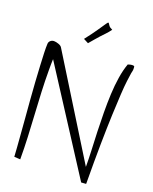

<svg xmlns="http://www.w3.org/2000/svg" viewBox="-159 -961 839 1050"><g transform="rotate(20 260.5 -436.5)"><path d="M70.3 -581.1Q70.3 -578.1 69.8 -568.4Q69.3 -558.6 69.3 -548.3Q69.3 -538.1 69.3 -528.8Q69.3 -519.5 69.3 -516.6Q69.3 -453.1 72.3 -389.6Q75.2 -326.2 79.1 -262.2Q83 -198.2 85.9 -133.8Q88.9 -69.3 88.9 -4.9L53.7 -6.8Q52.7 -25.4 50.3 -58.6Q47.9 -91.8 44.4 -135.3Q41 -178.7 37.1 -228.5Q33.2 -278.3 28.8 -329.6Q24.4 -380.9 21.5 -430.7Q18.6 -480.5 16.1 -522.9Q13.7 -565.4 12.7 -598.1Q11.7 -630.9 12.7 -648.4Q12.7 -660.2 21.5 -668Q30.3 -675.8 42 -675.8Q53.7 -675.8 68.8 -670.4Q84 -665 88.9 -656.2L440.4 -88.9Q440.4 -133.8 438 -185.5Q435.5 -237.3 433.6 -292Q431.6 -346.7 431.2 -401.9Q430.7 -457 433.1 -509.3Q435.5 -561.5 442.9 -608.4Q450.2 -655.3 463.9 -693.4Q477.5 -698.2 485.4 -698.7Q493.2 -699.2 497.1 -698.2Q501 -697.3 501.5 -693.4Q502 -689.5 502 -685.5Q502 -683.6 502 -679.7Q502 -675.8 502 -674.8Q500 -668.9 497.6 -653.3Q495.1 -637.7 491.2 -606.9Q487.3 -576.2 484.4 -527.3Q481.4 -478.5 478.5 -406.2Q475.6 -334 474.1 -234.4Q472.7 -134.8 473.6 -2L445.3 0ZM319.3 -842.8Q306.6 -825.2 293.9 -812Q281.2 -798.8 269 -785.6Q256.8 -772.5 245.1 -758.3Q233.4 -744.1 219.7 -728.5L191.4 -743.2Q225.6 -787.1 244.1 -814.5Q262.7 -841.8 272 -855.5Q281.2 -869.1 284.2 -871.6Q287.1 -874 289.6 -870.1Q292 -866.2 297.9 -857.9Q303.7 -849.6 319.3 -842.8Z"/></g></svg>

Font: Annie Use Your Telescope
Style: Regular
Weight: 400
Version: Version 1.003 2001